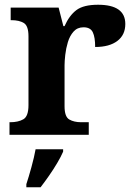

<svg xmlns="http://www.w3.org/2000/svg" viewBox="-20 -568 563 809"><path d="M20 0V-53H23Q57 -53 78.5 -65.5Q100 -78 100 -125V-415Q100 -459 80.5 -471Q61 -483 28 -483H25V-536H227L247 -458H252Q272 -503 302 -525.5Q332 -548 393 -548Q508 -548 508 -467Q508 -421 474.5 -395.5Q441 -370 381 -370Q381 -411 371 -432Q361 -453 332 -453Q306 -453 290 -435Q274 -417 266 -390.5Q258 -364 255 -337Q252 -310 252 -293V-120Q252 -76 272 -64.5Q292 -53 322 -53H354V0ZM91 208Q101 178 112.5 136Q124 94 130 61H246V71Q237 92 221 119Q205 146 186.5 172.5Q168 199 151 221H91Z"/></svg>

Font: Noto Serif Tamil
Style: Bold Italic
Weight: 700
Italic angle: -12°
Designer: Indian Type Foundry, Tom Grace, and the Monotype Design Team
Foundry: Monotype Imaging Inc.
Version: Version 2.003; ttfautohint (v1.8.4.7-5d5b)